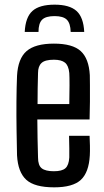

<svg xmlns="http://www.w3.org/2000/svg" viewBox="-20 -795 447 823"><path d="M276 -213H364Q365 -197 365.5 -171Q366 -145 365 -129Q361 -56 326.5 -24Q292 8 212 8Q128 8 92.5 -24.5Q57 -57 53 -129Q52 -175 51 -236.5Q50 -298 50.5 -360Q51 -422 53 -470Q57 -544 94 -576Q131 -608 211 -608Q291 -608 326 -576Q361 -544 365 -473Q365 -462 365.5 -430.5Q366 -399 365.5 -359Q365 -319 364 -283H140Q140 -243 141 -202Q142 -161 143 -120Q143 -86 159 -73.5Q175 -61 211 -61Q246 -61 260.5 -74Q275 -87 277 -120Q277 -135 277 -160Q277 -185 276 -213ZM211 -539Q173 -539 158 -525Q143 -511 143 -482Q142 -449 141.5 -416.5Q141 -384 141 -349H277Q278 -391 278 -429.5Q278 -468 277 -482Q274 -514 258.5 -526.5Q243 -539 211 -539ZM86 -658H145Q145 -695 160.5 -710.5Q176 -726 214 -726Q251 -726 266.5 -710.5Q282 -695 283 -658H341Q338 -721 308 -748Q278 -775 214 -775Q149 -775 119 -748Q89 -721 86 -658Z"/></svg>

Font: Big Shoulders Text Medium
Style: Regular
Weight: 500
Designer: Patric King
Foundry: XO Type Co
Version: Version 1.000; ttfautohint (v1.8.2)